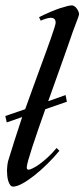

<svg xmlns="http://www.w3.org/2000/svg" viewBox="-74 -690 315 717"><path d="M183.1 -528.8Q175.8 -507.3 166.5 -481.7Q157.2 -456.1 147.5 -428.2Q137.7 -400.4 127 -370.8Q116.2 -341.3 106 -312L170.9 -335L175.8 -310.1L95.2 -282.2Q81.1 -242.7 68.6 -206.3Q56.2 -169.9 46.6 -140.9Q37.1 -111.8 31.5 -91.8Q25.9 -71.8 25.9 -64.9Q25.9 -56.2 33.2 -56.2Q38.1 -56.6 48.8 -61.8Q59.6 -66.9 73.7 -77.1Q87.9 -87.4 104.2 -102.3Q120.6 -117.2 137.2 -137.2L147.9 -127Q126.5 -101.1 101.8 -76.9Q77.1 -52.7 53.5 -34.2Q29.8 -15.6 9.3 -4.4Q-11.2 6.8 -24.9 6.8Q-31.7 6.8 -36.1 0.7Q-40.5 -5.4 -43.2 -14.4Q-45.9 -23.4 -46.9 -33.9Q-47.9 -44.4 -47.9 -53.2Q-47.9 -55.2 -47.6 -59.3Q-47.4 -63.5 -46.9 -68.6Q-46.4 -73.7 -45.7 -78.9Q-44.9 -84 -43.9 -87.9Q-33.2 -123 -19.8 -165.3Q-6.3 -207.5 8.8 -252.9L-48.8 -232.9L-54.2 -256.8L20 -282.2Q33.7 -320.3 47.4 -357.9Q61 -395.5 73.7 -430.2Q86.4 -464.8 97.4 -494.9Q108.4 -524.9 116.5 -548.1Q124.5 -571.3 129.2 -586.2Q133.8 -601.1 133.8 -605Q133.8 -615.7 128.2 -619.9Q122.6 -624 114.3 -623.5Q106 -623 96.2 -619.9Q86.4 -616.7 78.1 -612.8L71.8 -626Q122.1 -650.4 152.6 -660.2Q183.1 -669.9 194.8 -669.9Q198.2 -669.9 202.9 -667.2Q207.5 -664.6 211.4 -659.7Q215.3 -654.8 218.3 -648.7Q221.2 -642.6 221.2 -636.2Q221.2 -632.3 210 -603.8Q198.7 -575.2 183.1 -528.8Z"/></svg>

Font: Romanesco
Style: Regular
Weight: 400
Designer: Astigmatic (AOETI)
Foundry: Astigmatic (AOETI)
Version: Version 1.000